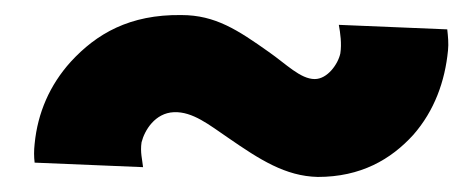

<svg xmlns="http://www.w3.org/2000/svg" viewBox="-20 -377 615 255"><path d="M170 -155C169 -165 166 -175 168 -188C172 -204 186 -227 211 -228C236 -229 258 -211 283 -194C325 -165 359 -143 402 -142C459 -142 499 -165 529 -198C557 -230 571 -269 575 -310C576 -319 575 -329 574 -338L430 -344C432 -333 434 -319 432 -306C429 -292 415 -272 398 -272C379 -272 360 -292 337 -308C296 -337 266 -357 221 -357C152 -358 108 -332 74 -295C46 -264 30 -227 26 -186C25 -177 25 -169 26 -161Z"/></svg>

Font: Jost* Black
Style: Italic
Weight: 900
Italic angle: -10°
Version: Version 3.7